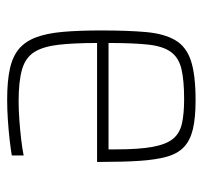

<svg xmlns="http://www.w3.org/2000/svg" viewBox="-35 -523 566 536"><g transform="rotate(90 248.0 -255.0)"><path d="M258 8Q207 8 172.5 0.5Q138 -7 117 -24.5Q96 -42 84.5 -72Q73 -102 69 -147Q65 -192 65 -254Q65 -329 69.5 -379.5Q74 -430 92 -461Q110 -492 149.5 -505Q189 -518 260 -518Q309 -518 340.5 -510.5Q372 -503 390.5 -485.5Q409 -468 417.5 -437.5Q426 -407 429 -362Q432 -317 432 -256V-243H100Q100 -178 105 -135Q110 -92 125.5 -67.5Q141 -43 174 -33.5Q207 -24 263 -24Q287 -24 314.5 -26Q342 -28 368 -31Q394 -34 414 -38V-5Q397 -2 371 1Q345 4 315.5 6Q286 8 258 8ZM397 -256V-296Q397 -360 390 -398Q383 -436 367.5 -455Q352 -474 324.5 -480Q297 -486 257 -486Q204 -486 172.5 -478.5Q141 -471 125 -449Q109 -427 104.5 -385.5Q100 -344 100 -275H416Z"/></g></svg>

Font: Saira SemiCondensed Thin
Style: Regular
Weight: 250
Width: 4
Designer: Hector Gatti with collaboration of the Omnibus-Type team
Foundry: Omnibus-Type
Version: Version 1.101